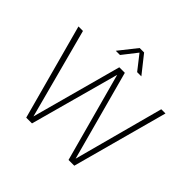

<svg xmlns="http://www.w3.org/2000/svg" viewBox="-222 -1172 1401 1401"><g transform="rotate(45 478.5 -472.0)"><path d="M230.5 0 29.5 -740H76L261.5 -43.5L451 -740H508L697 -43L884 -740H927.5L726.5 0H667L479 -690L290 0ZM347.5 -807 456.5 -944.5H502.5L611.5 -807H568L479.5 -920L391 -807Z"/></g></svg>

Font: Encode Sans Semi Condensed ExtraLight
Style: Regular
Weight: 200
Width: 4
Designer: Multiple Designers
Foundry: Impallari Type
Version: Version 3.000; ttfautohint (v1.8.3) -l 8 -r 50 -G 200 -x 14 